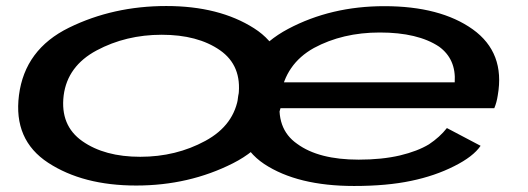

<svg xmlns="http://www.w3.org/2000/svg" viewBox="-20 -612 1754 638"><path d="M432.5 4.5Q608 4.5 754.2 -69.5Q900.5 -143.5 921 -295.5Q940 -444.5 824 -518.2Q708 -592 532.5 -592Q356 -592 209.2 -520Q62.5 -448 43 -295.5Q24 -147 140 -71.2Q256 4.5 432.5 4.5ZM446 -91Q327.5 -91 253.5 -143Q179.5 -195 191.5 -294.5Q204 -392.5 301.2 -444.5Q398.5 -496.5 517.5 -496.5Q637 -496.5 710.8 -445.2Q784.5 -394 772.5 -294.5Q759.5 -196.5 662.2 -143.8Q565 -91 446 -91ZM1156.5 6 1172 -81.5Q1039 -81.5 967.5 -134Q894.5 -184.5 912 -292Q928 -399.5 1023 -452.5Q1118.5 -504 1242 -504Q1368.5 -504 1439 -457Q1496 -415.5 1491 -338.5H904.5L889.5 -252.5H1622.5Q1630.5 -271.5 1634 -295Q1659 -437 1551 -514.5Q1443 -591.5 1257 -591.5Q1080 -591.5 937.5 -516Q796 -441 771.5 -293Q747.5 -141 858 -67Q969 6 1156.5 6ZM1172 -81.5 1156.5 6Q1265.5 6 1346 -11Q1425.5 -27.5 1489.5 -60Q1552.5 -91.5 1577 -127.5L1465 -186.5Q1441.5 -156.5 1405.5 -132.5Q1367.5 -109.5 1309 -95.5Q1249 -81.5 1172 -81.5Z"/></svg>

Font: Anybody ExtraExpanded Medium
Style: Italic
Weight: 500
Width: 8
Italic angle: -10°
Version: Version 1.113;gftools[0.9.25]